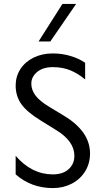

<svg xmlns="http://www.w3.org/2000/svg" viewBox="-20 -951 540 981"><path d="M140 -524Q140 -492 161 -463.5Q182 -435 232 -405L308 -359Q440 -279 440 -167Q440 -116 415 -75.5Q390 -35 346.5 -12.5Q303 10 250 10Q140 10 60 -60V-155Q142 -60 250 -60Q301 -60 330.5 -86.5Q360 -113 360 -155Q360 -230 266 -287L190 -334Q118 -378 89 -419Q60 -460 60 -514Q60 -560 84 -597.5Q108 -635 151.5 -656.5Q195 -678 250 -678Q298 -678 342 -664.5Q386 -651 415 -630V-545Q380 -575 340 -591.5Q300 -608 250 -608Q199 -608 169.5 -583Q140 -558 140 -524ZM299 -931H369L237 -739H177Z"/></svg>

Font: Madhuban Light
Style: Regular
Weight: 300
Designer: jaikishan Patel
Foundry: MagicType
Version: Version 1.000